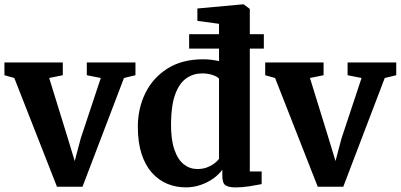

<svg xmlns="http://www.w3.org/2000/svg" viewBox="-24 -839 1817 871"><path d="M234.4 8 40.9 -485.2 -3.9 -497.8V-555.7H260.9V-497.8L199.1 -485.2L283.3 -212.8L315 -108.3L342 -210.4L433.2 -485.2L369.8 -497.8V-555.7H590.5V-497.8L538.4 -485.2L350.3 8Z M818.9 11Q774.5 11 735.2 -5.1Q695.9 -21.3 665.7 -54.7Q635.5 -88.2 618.4 -140.3Q601.3 -192.4 601.3 -264.4Q601.3 -346.6 635.1 -416Q668.9 -485.4 735.1 -527.7Q801.3 -570 897.7 -570Q917.3 -570 935.7 -567.7Q954 -565.3 969.6 -561.7V-731L871.4 -744.3V-800.5L1078 -819.4H1081.5L1109.3 -798.4V-61.2H1163V-3.8Q1141.3 0.7 1108.1 6Q1074.9 11.2 1043.8 11.2Q1014.3 11.2 999.4 1.8Q984.6 -7.6 984.6 -41V-69Q968.2 -46.6 942.4 -28.4Q916.7 -10.3 884.9 0.4Q853.1 11 818.9 11ZM871.3 -72.2Q894.7 -72.2 914 -79.2Q933.2 -86.2 947.4 -96.9Q961.5 -107.5 969.6 -118V-481.6Q962.7 -491.4 940.6 -498.7Q918.6 -506 892.5 -506Q853.7 -506 822.1 -484.4Q790.4 -462.7 771.6 -413.2Q752.8 -363.7 751.8 -280.6Q751.1 -206.5 767 -160.5Q782.9 -114.4 810.2 -93.3Q837.5 -72.2 871.3 -72.2ZM834 -683.9H1172.9V-618.6H834Z M1417.4 8 1223.9 -485.2 1179.1 -497.8V-555.7H1443.9V-497.8L1382.1 -485.2L1466.3 -212.8L1498 -108.3L1525 -210.4L1616.2 -485.2L1552.8 -497.8V-555.7H1773.5V-497.8L1721.4 -485.2L1533.3 8Z"/></svg>

Font: Merriweather Light
Style: Regular
Weight: 300
Designer: Eben Sorkin
Foundry: Eben Sorkin
Version: Version 2.100